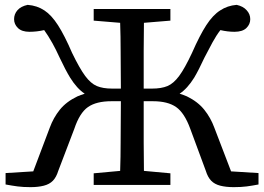

<svg xmlns="http://www.w3.org/2000/svg" viewBox="-20 -762 1088 791"><path d="M196 -584Q178 -616 162 -638Q132 -631 101 -631Q70 -631 54 -646.5Q38 -662 38 -683Q38 -704 52 -720Q66 -736 94 -742Q133 -739 163 -719Q192 -700 219 -658Q246 -616 277 -544Q308 -480 331 -449Q354 -418 379 -407.5Q404 -397 442 -397H478Q478 -479 477 -552Q477 -611 475 -668L366 -677V-725H682V-677L573 -668Q573 -612 572 -554V-397H606Q645 -397 670 -407.5Q695 -418 718 -449Q741 -480 771 -544Q803 -617 830 -658.5Q857 -700 887 -719Q917 -739 955 -742Q982 -736 996 -720Q1011 -704 1011 -683Q1011 -662 995 -646.5Q979 -631 946 -631Q918 -631 888 -638Q871 -616 855.5 -587.5Q840 -559 822 -524Q799 -474 780 -442Q752 -397 720 -376Q736 -371 750 -365Q795 -343 821.5 -310Q848 -277 863 -236L932 -56L1045 -49V-2Q1019 3 996.5 6Q974 9 943 9Q911 9 887.5 3Q864 -3 850 -17.5Q836 -32 828 -58L764 -231Q740 -297 705.5 -321Q671 -345 610 -345H572V-176Q573 -116 573 -58L682 -48V0H366V-48L475 -58Q477 -116 477 -176V-177Q478 -254 478 -345H439Q377 -345 342.5 -321Q308 -297 286 -231L220 -58Q212 -32 198 -17.5Q184 -3 160.5 3Q137 9 106 9Q75 9 52.5 6Q30 3 3 -2V-49L117 -56L185 -236Q200 -277 226.5 -310Q253 -343 299 -365Q313 -371 329 -376Q297 -397 269 -442Q250 -473 226 -524Q210 -559 196 -584Z"/></svg>

Font: Early Summer Mincho Screen
Style: Regular
Weight: 400
Designer: GuiWonder
Version: Version 1.002